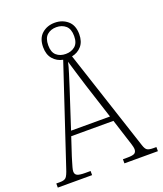

<svg xmlns="http://www.w3.org/2000/svg" viewBox="-161 -992 926 1094"><g transform="rotate(-20 301.5 -444.5)"><path d="M-2 0V-25H21Q47 -25 57.5 -36Q68 -47 80 -85L276 -674Q240 -681 216.5 -708Q193 -735 193 -780Q193 -834 224.5 -861.5Q256 -889 302 -889Q348 -889 380 -861.5Q412 -834 412 -780Q412 -735 389 -708.5Q366 -682 330 -675L531 -63Q539 -38 550.5 -31.5Q562 -25 587 -25H605V0H402V-25H429Q463 -25 473.5 -32.5Q484 -40 484 -57Q484 -67 477 -89.5Q470 -112 463 -133L426 -249H170L134 -140Q131 -130 126 -113.5Q121 -97 116.5 -81Q112 -65 112 -56Q112 -38 126 -31.5Q140 -25 173 -25H206V0ZM302 -700Q336 -700 358.5 -719Q381 -738 381 -780Q381 -823 358.5 -842.5Q336 -862 302 -862Q268 -862 246 -842.5Q224 -823 224 -780Q224 -738 246 -719Q268 -700 302 -700ZM180 -279H416L347 -493Q333 -540 319.5 -582.5Q306 -625 298 -654Q293 -629 279.5 -586.5Q266 -544 254 -506Z"/></g></svg>

Font: Noto Serif Georgian SemiCondensed ExtraLight
Style: Regular
Weight: 200
Width: 4
Designer: Monotype Design Team, Akaki Razmadze
Foundry: Google LLC
Version: Version 2.003; ttfautohint (v1.8.4.7-5d5b)